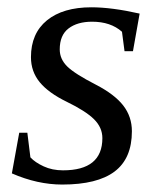

<svg xmlns="http://www.w3.org/2000/svg" viewBox="-20 -491 429 521"><path d="M337.9 -134.8Q337.9 -61 291 -25.6Q244.1 9.8 148.9 9.8Q81.5 9.8 12.2 -20.5L32.2 -130.9H54.2L62.5 -64Q75.2 -50.3 98.4 -39.6Q121.6 -28.8 150.9 -28.8Q257.8 -28.8 257.8 -116.2Q257.8 -145 235.1 -167.5Q212.4 -189.9 161.1 -214.8Q111.8 -238.8 87.9 -267.8Q64 -296.9 64 -335.9Q64 -400.4 107.4 -435.8Q150.9 -471.2 228 -471.2Q283.2 -471.2 358.9 -454.1L340.8 -352.1H317.9L311 -404.8Q280.3 -432.1 230 -432.1Q189.9 -432.1 166 -413.8Q142.1 -395.5 142.1 -356.9Q142.1 -330.6 162.6 -310.5Q183.1 -290.5 240.2 -261.2Q291 -234.9 314.5 -204.6Q337.9 -174.3 337.9 -134.8Z"/></svg>

Font: Liberation Serif
Style: Italic
Weight: 400
Italic angle: -16.333°
Designer: Steve Matteson
Foundry: Ascender Corporation
Version: Version 2.1.5